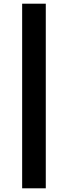

<svg xmlns="http://www.w3.org/2000/svg" viewBox="-20 -805 368 1040"><path d="M100 -785H228V215H100Z"/></svg>

Font: Von Semi
Style: Regular
Weight: 600
Version: Version 4.000; ttfautohint (v1.8.4.7-5d5b)